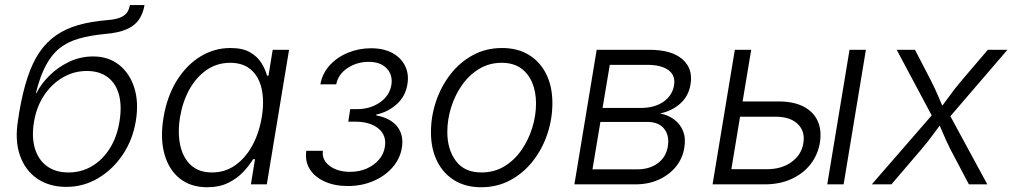

<svg xmlns="http://www.w3.org/2000/svg" viewBox="-20 -748 4107 779"><path d="M249 10.3Q180.2 10.3 131.1 -23.2Q82 -56.6 60.8 -117.7Q39.6 -178.7 53.2 -261.2L58.1 -293Q71.8 -373.5 91.6 -433.3Q111.3 -493.2 139.6 -535.2Q168 -577.1 207.3 -604.5Q246.6 -631.8 298.3 -646.5Q350.1 -661.1 416.5 -666.5Q448.2 -668.9 467 -676.5Q485.8 -684.1 494.9 -696.5Q503.9 -709 506.8 -727.5H566.4Q560.5 -692.4 543 -667.5Q525.4 -642.6 492.4 -628.7Q459.5 -614.7 408.2 -610.4Q345.7 -604.5 299.8 -591.3Q253.9 -578.1 221.2 -551.8Q188.5 -525.4 165.3 -481.2Q142.1 -437 125.5 -370.1H127.9Q146.5 -407.7 180.9 -441.7Q215.3 -475.6 260.7 -497.3Q306.2 -519 357.9 -519Q419.9 -519 463.1 -484.9Q506.3 -450.7 524.9 -391.8Q543.5 -333 531.2 -257.8Q518.6 -180.7 477.8 -120.1Q437 -59.6 377.7 -24.7Q318.4 10.3 249 10.3ZM257.8 -48.3Q310.1 -48.3 353 -73.7Q396 -99.1 425.3 -145.5Q454.6 -191.9 464.8 -254.9Q475.1 -317.9 462.6 -363.8Q450.2 -409.7 417 -434.8Q383.8 -460 332 -460Q279.8 -460 234.6 -433.6Q189.5 -407.2 158.4 -360.4Q127.4 -313.5 117.7 -252Q107.9 -192.9 121.3 -146.7Q134.8 -100.6 169.7 -74.5Q204.6 -48.3 257.8 -48.3Z M820.8 11.7Q753.9 11.7 709.2 -23.9Q664.6 -59.6 647 -123.5Q629.4 -187.5 643.6 -272Q657.7 -356.4 696.5 -419.7Q735.4 -482.9 792 -518.1Q848.6 -553.2 915 -553.2Q964.8 -553.2 994.9 -535.6Q1024.9 -518.1 1040.8 -492.2Q1056.6 -466.3 1063.5 -440.9H1069.3L1086.4 -545.9H1152.8L1062.5 0H998L1014.6 -102.1H1006.8Q991.2 -76.2 966.3 -49.8Q941.4 -23.4 905.5 -5.9Q869.6 11.7 820.8 11.7ZM840.3 -48.3Q893.1 -48.3 934.3 -77.4Q975.6 -106.4 1003.4 -157Q1031.2 -207.5 1042 -272.5Q1052.7 -337.4 1041.7 -387.2Q1030.8 -437 998.5 -465.1Q966.3 -493.2 914.1 -493.2Q859.9 -493.2 817.6 -463.6Q775.4 -434.1 748 -384.3Q720.7 -334.5 710.4 -272.5Q700.2 -210 711.2 -158.9Q722.2 -107.9 754.4 -78.1Q786.6 -48.3 840.3 -48.3Z M1391.1 6.8Q1338.4 6.8 1297.9 -11.2Q1257.3 -29.3 1237.1 -61.3Q1216.8 -93.3 1222.7 -136.2H1290Q1285.2 -99.1 1317.4 -75Q1349.6 -50.8 1400.4 -50.8Q1437.5 -50.8 1467.5 -64Q1497.6 -77.1 1517.3 -100.1Q1537.1 -123 1541.5 -151.9Q1549.3 -198.2 1515.6 -226.3Q1481.9 -254.4 1420.4 -254.4H1393.1L1400.9 -305.2H1428.7Q1481.9 -305.2 1521.2 -332.3Q1560.5 -359.4 1567.9 -403.3Q1574.2 -444.3 1548.8 -470.7Q1523.4 -497.1 1475.6 -497.1Q1428.2 -497.1 1390.1 -471.9Q1352.1 -446.8 1344.2 -405.8H1279.8Q1287.6 -449.7 1317.4 -482.7Q1347.2 -515.6 1391.4 -533.9Q1435.5 -552.2 1485.4 -552.2Q1536.6 -552.2 1572 -533Q1607.4 -513.7 1623.8 -480.2Q1640.1 -446.8 1632.8 -404.8Q1624.5 -356.4 1589.4 -325Q1554.2 -293.5 1506.8 -283.2L1506.3 -279.8Q1564.9 -269 1592 -234.1Q1619.1 -199.2 1610.4 -147.5Q1602.5 -102.5 1571.8 -67.9Q1541 -33.2 1494.1 -13.2Q1447.3 6.8 1391.1 6.8Z M1932.1 11.7Q1869.6 11.7 1824 -16.1Q1778.3 -43.9 1753.4 -94.2Q1728.5 -144.5 1728.5 -211.4Q1728.5 -275.4 1749 -336.4Q1769.5 -397.5 1807.4 -446.3Q1845.2 -495.1 1898.4 -524.2Q1951.7 -553.2 2017.1 -553.2Q2080.1 -553.2 2125.7 -525.4Q2171.4 -497.6 2196.3 -447.3Q2221.2 -397 2221.2 -330.1Q2221.2 -265.1 2200.7 -204.1Q2180.2 -143.1 2141.8 -94.2Q2103.5 -45.4 2050.3 -16.8Q1997.1 11.7 1932.1 11.7ZM1933.6 -48.3Q1985.4 -48.3 2026.4 -73.2Q2067.4 -98.1 2095.9 -139.4Q2124.5 -180.7 2139.6 -230Q2154.8 -279.3 2154.8 -328.1Q2154.8 -375.5 2139.2 -412.8Q2123.5 -450.2 2092.8 -471.7Q2062 -493.2 2015.6 -493.2Q1964.8 -493.2 1924.1 -468.5Q1883.3 -443.8 1854.5 -402.8Q1825.7 -361.8 1810.3 -312.3Q1794.9 -262.7 1794.9 -212.4Q1794.9 -141.6 1829.6 -95Q1864.3 -48.3 1933.6 -48.3Z M2310.5 0 2400.9 -545.9H2616.2Q2704.6 -545.9 2748.5 -507.8Q2792.5 -469.7 2781.7 -405.8Q2773.9 -358.4 2740.7 -328.4Q2707.5 -298.3 2658.2 -287.6Q2689.9 -281.7 2714.6 -263.7Q2739.3 -245.6 2751.2 -216.6Q2763.2 -187.5 2756.3 -147.9Q2749.5 -105 2722.2 -71.5Q2694.8 -38.1 2652.6 -19Q2610.4 0 2557.6 0ZM2383.8 -61H2567.4Q2614.7 -61 2648.4 -85.4Q2682.1 -109.9 2689.5 -153.3Q2696.8 -197.8 2674.6 -225.6Q2652.3 -253.4 2606.4 -253.4H2416ZM2424.8 -310.1H2581.1Q2634.8 -310.1 2671.1 -334.7Q2707.5 -359.4 2714.8 -401.9Q2721.2 -441.9 2692.1 -463.4Q2663.1 -484.9 2606 -484.9H2454.1Z M2981 -336.4H3138.2Q3200.7 -336.4 3241 -315.2Q3281.2 -293.9 3297.9 -256.3Q3314.5 -218.8 3306.6 -169.4Q3298.3 -120.1 3268.8 -82Q3239.3 -43.9 3191.7 -22Q3144 0 3082 0H2871.1L2961.4 -545.9H3027.8L2947.3 -61.5H3092.3Q3151.4 -61.5 3191.7 -90.8Q3231.9 -120.1 3239.3 -166.5Q3247.6 -214.8 3217 -244.6Q3186.5 -274.4 3127.4 -274.4H2970.2ZM3336.4 0 3426.8 -545.9H3493.2L3402.8 0Z M3517.1 0 3782.2 -305.2 3773.4 -254.9 3618.2 -545.9H3692.4L3755.9 -423.3Q3774.4 -387.7 3787.6 -355.5Q3800.8 -323.2 3815.9 -292.5H3781.7Q3807.1 -323.2 3830.1 -355.5Q3853 -387.7 3883.3 -423.3L3987.8 -545.9H4067.4L3814.9 -252L3822.8 -300.8L3985.8 0H3911.1L3836.4 -141.6Q3819.3 -175.8 3806.6 -206.3Q3793.9 -236.8 3779.8 -265.6H3814.5Q3790.5 -236.8 3768.8 -206.3Q3747.1 -175.8 3717.8 -141.6L3596.7 0Z"/></svg>

Font: Inter Light
Style: Italic
Weight: 300
Italic angle: -9.3988°
Designer: Rasmus Andersson
Foundry: rsms
Version: Version 4.001;git-66647c0bb